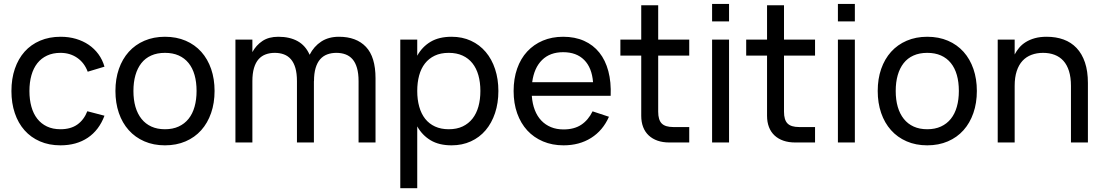

<svg xmlns="http://www.w3.org/2000/svg" viewBox="-20 -748 5792 1008"><path d="M297.5 15Q237.5 15 189.8 -5.8Q142 -26.5 108.8 -64Q75.5 -101.5 57.8 -154Q40 -206.5 40 -270Q40 -334.5 58 -387Q76 -439.5 109.2 -476.8Q142.5 -514 190.5 -534.5Q238.5 -555 298.5 -555Q341.5 -555 378.8 -544Q416 -533 445.8 -512.8Q475.5 -492.5 496.8 -463.5Q518 -434.5 528.5 -398L440.5 -371.5Q423 -418.5 385.2 -444.5Q347.5 -470.5 297.5 -470.5Q257.5 -470.5 227 -456.2Q196.5 -442 176 -416Q155.5 -390 145 -353Q134.5 -316 134.5 -270Q134.5 -225 144.8 -188Q155 -151 175.5 -124.8Q196 -98.5 226.5 -84Q257 -69.5 297.5 -69.5Q351 -69.5 385.8 -94Q420.5 -118.5 438.5 -164L528.5 -140.5Q500 -64.5 440.8 -24.8Q381.5 15 297.5 15Z M846 15Q786 15 737.8 -6Q689.5 -27 655.8 -64.8Q622 -102.5 604 -155Q586 -207.5 586 -270.5Q586 -334 604.2 -386.2Q622.5 -438.5 656.2 -476Q690 -513.5 738.2 -534.2Q786.5 -555 846 -555Q906.5 -555 954.8 -534.2Q1003 -513.5 1036.8 -475.8Q1070.5 -438 1088.5 -385.8Q1106.5 -333.5 1106.5 -270.5Q1106.5 -207 1088.2 -154.5Q1070 -102 1036.2 -64.2Q1002.5 -26.5 954.2 -5.8Q906 15 846 15ZM846 -69.5Q887 -69.5 918 -83.8Q949 -98 970 -124.2Q991 -150.5 1001.5 -187.8Q1012 -225 1012 -270.5Q1012 -317 1001.5 -354Q991 -391 970 -417Q949 -443 918 -456.8Q887 -470.5 846 -470.5Q805 -470.5 773.8 -456.5Q742.5 -442.5 722 -416.2Q701.5 -390 691 -353.2Q680.5 -316.5 680.5 -270.5Q680.5 -224 691.2 -187Q702 -150 723 -123.8Q744 -97.5 774.8 -83.5Q805.5 -69.5 846 -69.5Z M1539 -322Q1539 -362.5 1530.8 -391Q1522.5 -419.5 1507.2 -437Q1492 -454.5 1470.5 -462.5Q1449 -470.5 1422.5 -470.5Q1396.5 -470.5 1374.8 -462.5Q1353 -454.5 1337.5 -437Q1322 -419.5 1313.5 -391Q1305 -362.5 1305 -322V0H1216V-540H1305V-474.5Q1324.5 -510.5 1357.8 -532.8Q1391 -555 1441 -555Q1501 -555 1542.5 -532Q1584 -509 1605.5 -460.5Q1628 -504.5 1666.5 -529.8Q1705 -555 1759.5 -555Q1851 -555 1901.2 -502Q1951.5 -449 1951.5 -337V0H1862.5V-322Q1862.5 -362.5 1854.2 -391Q1846 -419.5 1830.8 -437Q1815.5 -454.5 1794 -462.5Q1772.5 -470.5 1746 -470.5Q1720 -470.5 1698.2 -462.5Q1676.5 -454.5 1661 -437Q1645.5 -419.5 1637 -391Q1628.5 -362.5 1628.5 -322H1628V0H1539Z M2081.5 240V-540H2170.5V-455.5Q2196.5 -502.5 2240.8 -528.8Q2285 -555 2351 -555Q2407 -555 2452.5 -534Q2498 -513 2530 -475.2Q2562 -437.5 2579.2 -385.2Q2596.5 -333 2596.5 -270.5Q2596.5 -207 2579 -154.5Q2561.5 -102 2529.5 -64.2Q2497.5 -26.5 2452 -5.8Q2406.5 15 2351 15Q2285 15 2240.8 -11.5Q2196.5 -38 2170.5 -84.5V240ZM2336 -69.5Q2378 -69.5 2409 -84.2Q2440 -99 2460.8 -125.5Q2481.5 -152 2491.8 -189Q2502 -226 2502 -270.5Q2502 -316 2491.5 -353Q2481 -390 2460.2 -416Q2439.5 -442 2408.5 -456.2Q2377.5 -470.5 2336 -470.5Q2293.5 -470.5 2262.5 -455.8Q2231.5 -441 2211 -414.8Q2190.5 -388.5 2180.5 -351.8Q2170.5 -315 2170.5 -270.5Q2170.5 -225 2181 -187.8Q2191.5 -150.5 2212.2 -124.2Q2233 -98 2264 -83.8Q2295 -69.5 2336 -69.5Z M2938.5 -68.5Q2994.5 -68.5 3031.5 -93Q3068.5 -117.5 3091 -163.5L3177 -135Q3145 -62.5 3083.2 -23.8Q3021.5 15 2938.5 15Q2879.5 15 2831 -5.5Q2782.5 -26 2748.2 -63.2Q2714 -100.5 2695.2 -153Q2676.5 -205.5 2676.5 -270Q2676.5 -335 2695 -387.8Q2713.5 -440.5 2747.8 -477.5Q2782 -514.5 2830 -534.8Q2878 -555 2936.5 -555Q2998.5 -555 3046.5 -533.5Q3094.5 -512 3126.5 -472Q3158.5 -432 3173.8 -374.5Q3189 -317 3186 -245H2772Q2775 -203 2787.8 -170.2Q2800.5 -137.5 2822 -115Q2843.5 -92.5 2872.8 -80.5Q2902 -68.5 2938.5 -68.5ZM3093.5 -316.5Q3087.5 -392.5 3047 -433.2Q3006.5 -474 2936.5 -474Q2867.5 -474 2825.8 -433Q2784 -392 2774 -316.5Z M3237 -540H3346.5V-720.5H3435.5V-540H3598.5V-456H3435.5V-161.5Q3435.5 -118.5 3454 -99.8Q3472.5 -81 3515 -81H3598.5V0H3494Q3459.5 0 3432.2 -9.5Q3405 -19 3385.8 -37Q3366.5 -55 3356.5 -81Q3346.5 -107 3346.5 -140V-456H3237Z M3718.5 -635.5V-727.5H3807.5V-635.5ZM3718.5 0V-540H3807.5V0Z M3897.5 -540H4007V-720.5H4096V-540H4259V-456H4096V-161.5Q4096 -118.5 4114.5 -99.8Q4133 -81 4175.5 -81H4259V0H4154.5Q4120 0 4092.8 -9.5Q4065.5 -19 4046.2 -37Q4027 -55 4017 -81Q4007 -107 4007 -140V-456H3897.5Z M4379 -635.5V-727.5H4468V-635.5ZM4379 0V-540H4468V0Z M4848 15Q4788 15 4739.8 -6Q4691.5 -27 4657.8 -64.8Q4624 -102.5 4606 -155Q4588 -207.5 4588 -270.5Q4588 -334 4606.2 -386.2Q4624.5 -438.5 4658.2 -476Q4692 -513.5 4740.2 -534.2Q4788.5 -555 4848 -555Q4908.5 -555 4956.8 -534.2Q5005 -513.5 5038.8 -475.8Q5072.5 -438 5090.5 -385.8Q5108.5 -333.5 5108.5 -270.5Q5108.5 -207 5090.2 -154.5Q5072 -102 5038.2 -64.2Q5004.5 -26.5 4956.2 -5.8Q4908 15 4848 15ZM4848 -69.5Q4889 -69.5 4920 -83.8Q4951 -98 4972 -124.2Q4993 -150.5 5003.5 -187.8Q5014 -225 5014 -270.5Q5014 -317 5003.5 -354Q4993 -391 4972 -417Q4951 -443 4920 -456.8Q4889 -470.5 4848 -470.5Q4807 -470.5 4775.8 -456.5Q4744.5 -442.5 4724 -416.2Q4703.5 -390 4693 -353.2Q4682.5 -316.5 4682.5 -270.5Q4682.5 -224 4693.2 -187Q4704 -150 4725 -123.8Q4746 -97.5 4776.8 -83.5Q4807.5 -69.5 4848 -69.5Z M5602.5 -297Q5602.5 -342 5592.2 -374.8Q5582 -407.5 5562.8 -428.8Q5543.5 -450 5516.5 -460.2Q5489.5 -470.5 5456 -470.5Q5423 -470.5 5395.5 -460.2Q5368 -450 5348.2 -428.8Q5328.5 -407.5 5317.8 -374.8Q5307 -342 5307 -297V0H5218V-540H5307V-462Q5316.5 -480.5 5330.8 -497.5Q5345 -514.5 5365.5 -527.2Q5386 -540 5413 -547.5Q5440 -555 5475 -555Q5524 -555 5563.8 -540.5Q5603.5 -526 5632 -496Q5660.5 -466 5676 -420.2Q5691.5 -374.5 5691.5 -312V0H5602.5Z"/></svg>

Font: Vela Sans Med
Style: Regular
Weight: 500
Designer: Principal design: Mikhail Sharanda - project Manrope.
Design modification: Ravid Balaliev
Foundry: Mikhail Sharanda
Version: Version 1.001